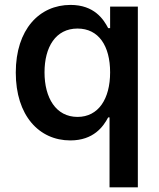

<svg xmlns="http://www.w3.org/2000/svg" viewBox="-20 -573 661 797"><path d="M434.7 204.5H552.2V-545.5H437.1V-456.3H429C409.8 -492.9 371.4 -552.6 272.7 -552.6C143.8 -552.6 45.5 -451.3 45.5 -271.7C45.5 -93.8 141.7 9.9 272 9.9C368.6 9.9 409.1 -47.9 429 -85.6H434.7ZM164.8 -272.7C164.8 -377.5 210.9 -454.5 301.8 -454.5C389.6 -454.5 437.1 -382.5 437.1 -272.7C437.1 -162.3 388.5 -87.7 301.8 -87.7C212 -87.7 164.8 -166.9 164.8 -272.7Z"/></svg>

Font: Magic Ui Pro Semi Bold
Style: Regular
Weight: 600
Designer: Stefan Endress, Andreas Faust
Version: Version 1.000;FEAKit 1.0